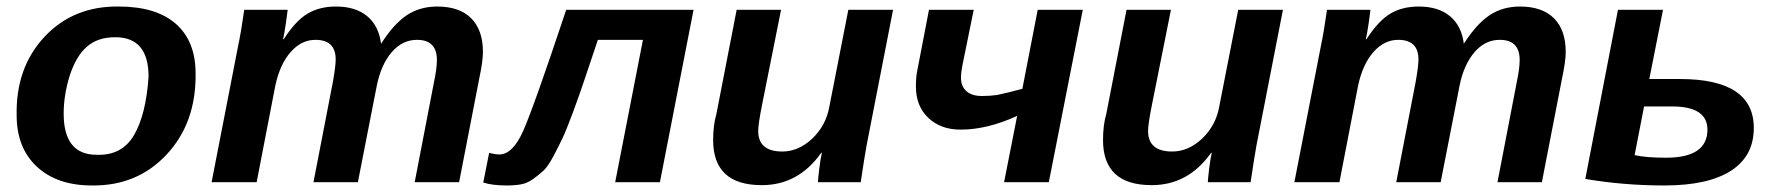

<svg xmlns="http://www.w3.org/2000/svg" viewBox="-20 -558 5450 588"><path d="M579 -333Q581 -182 490.5 -85Q400 12 261 10Q155 10 93 -47.5Q31 -105 31 -205Q28 -351 116.5 -445.5Q205 -540 344 -538Q458 -538 518.5 -485Q579 -432 579 -333ZM435 -323Q435 -444 333 -444Q278 -444 245 -414Q213 -386 193 -325Q175 -266 175 -210Q175 -84 276 -84Q353 -81 390 -143.5Q427 -206 435 -323Z M1257 -436Q1212 -436 1179.5 -398Q1147 -360 1134 -296L1076 0H940L1000 -310Q1008 -356 1008 -376Q1008 -436 946 -436Q903 -436 870 -398.5Q837 -361 823 -295L766 0H628L709 -416Q718 -458 728 -528H861Q861 -527 856 -490Q851 -456 847 -438H849Q885 -494 921.5 -516Q958 -538 1009 -538Q1069 -538 1104.5 -508.5Q1140 -479 1147 -424Q1186 -485 1226 -511.5Q1266 -538 1319 -538Q1387 -538 1423 -502Q1459 -466 1459 -399Q1459 -371 1448 -319L1386 0H1250L1309 -306Q1318 -349 1318 -374V-376Q1317 -436 1257 -436Z M2001 0H1864L1949 -436H1811Q1784 -356 1769.5 -312.5Q1755 -269 1735 -215Q1715 -161 1703 -135.5Q1691 -110 1674.5 -79Q1658 -48 1644.5 -35.5Q1631 -23 1613 -10Q1595 3 1576 6.5Q1557 10 1533 10Q1487 10 1460 1L1478 -90Q1496 -85 1509 -85Q1550 -85 1582 -156.5Q1614 -228 1714 -528H2104Z M2236 -528H2372L2314 -238Q2302 -178 2302 -157Q2302 -94 2376 -94Q2425 -94 2467 -133Q2510 -174 2520 -232L2578 -528H2715L2634 -113Q2627 -75 2616 0H2485Q2485 -8 2489 -41Q2493 -74 2497 -90H2495Q2425 9 2313 9Q2164 9 2164 -129Q2164 -175 2174 -209Z M2825 -528H2962L2927 -356Q2923 -336 2923 -319Q2923 -294 2939.5 -279Q2956 -264 2987 -264Q3011 -264 3033 -267Q3063 -273 3111 -286L3158 -528H3296L3192 0H3055L3095 -203Q3003 -161 2922 -161Q2861 -161 2823 -197Q2785 -233 2785 -293Q2785 -322 2789 -341Z M3430 -528H3566L3508 -238Q3496 -178 3496 -157Q3496 -94 3570 -94Q3619 -94 3661 -133Q3704 -174 3714 -232L3772 -528H3909L3828 -113Q3821 -75 3810 0H3679Q3679 -8 3683 -41Q3687 -74 3691 -90H3689Q3619 9 3507 9Q3358 9 3358 -129Q3358 -175 3368 -209Z M4573 -436Q4528 -436 4495.5 -398Q4463 -360 4450 -296L4392 0H4256L4316 -310Q4324 -356 4324 -376Q4324 -436 4262 -436Q4219 -436 4186 -398.5Q4153 -361 4139 -295L4082 0H3944L4025 -416Q4034 -458 4044 -528H4177Q4177 -527 4172 -490Q4167 -456 4163 -438H4165Q4201 -494 4237.5 -516Q4274 -538 4325 -538Q4385 -538 4420.5 -508.5Q4456 -479 4463 -424Q4502 -485 4542 -511.5Q4582 -538 4635 -538Q4703 -538 4739 -502Q4775 -466 4775 -399Q4775 -371 4764 -319L4702 0H4566L4625 -306Q4634 -349 4634 -374V-376Q4633 -436 4573 -436Z M4935 -528H5073L5031 -316H5125Q5351 -316 5351 -166Q5351 -80 5281 -35Q5211 10 5077 10Q4953 10 4835 -10ZM5015 -232 4986 -83Q5020 -75 5082 -75Q5209 -75 5209 -161Q5209 -232 5101 -232Z"/></svg>

Font: Libra Sans
Style: Bold Italic
Weight: 700
Italic angle: -12°
Foundry: Context Ltd
Version: Version 1.002